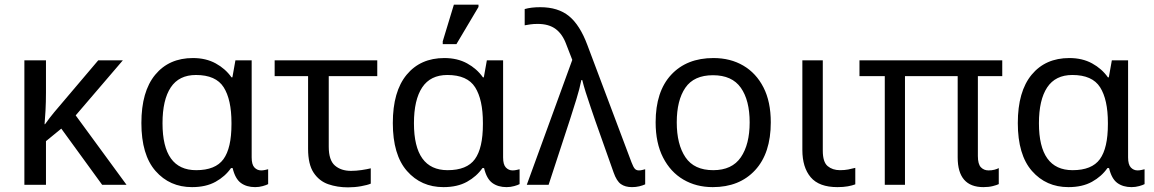

<svg xmlns="http://www.w3.org/2000/svg" viewBox="-20 -796 4972 827"><path d="M509 -536 306 -299 525 0H420L244 -242L178 -188V0H85V-536H178V-397Q178 -357 176 -319Q174 -281 172 -261H174Q183 -274 193.5 -287.5Q204 -301 213 -312L403 -536Z M807 10Q711 10 650 -59.5Q589 -129 589 -266Q589 -402 648.5 -474Q708 -546 811 -546Q867 -546 909 -523Q951 -500 977 -463H981L994 -536H1064V-118Q1064 -87 1076 -74.5Q1088 -62 1105 -62Q1113 -62 1122 -64Q1131 -66 1135 -67V-3Q1128 1 1112 5.5Q1096 10 1079 10Q1042 10 1017.5 -8Q993 -26 982 -72H975Q950 -36 908.5 -13Q867 10 807 10ZM825 -63Q908 -63 942.5 -110.5Q977 -158 977 -261V-267Q977 -367 943.5 -420Q910 -473 824 -473Q751 -473 715.5 -419.5Q680 -366 680 -265Q680 -63 825 -63Z M1479 11Q1433 11 1394 -2.5Q1355 -16 1331 -52Q1307 -88 1307 -155V-468H1163V-536H1605V-468H1396V-164Q1396 -106 1422.5 -83Q1449 -60 1492 -60Q1514 -60 1537.5 -63.5Q1561 -67 1577 -71V-5Q1563 1 1535.5 6Q1508 11 1479 11Z M1890 10Q1794 10 1733 -59.5Q1672 -129 1672 -266Q1672 -402 1731.5 -474Q1791 -546 1894 -546Q1950 -546 1992 -523Q2034 -500 2060 -463H2064L2077 -536H2147V-118Q2147 -87 2159 -74.5Q2171 -62 2188 -62Q2196 -62 2205 -64Q2214 -66 2218 -67V-3Q2211 1 2195 5.5Q2179 10 2162 10Q2125 10 2100.5 -8Q2076 -26 2065 -72H2058Q2033 -36 1991.5 -13Q1950 10 1890 10ZM1908 -63Q1991 -63 2025.5 -110.5Q2060 -158 2060 -261V-267Q2060 -367 2026.5 -420Q1993 -473 1907 -473Q1834 -473 1798.5 -419.5Q1763 -366 1763 -265Q1763 -63 1908 -63ZM1887 -606V-618L1935 -776H2041V-766L1946 -606Z M2702 10Q2673 10 2654.5 -3Q2636 -16 2623 -53L2544 -276Q2536 -300 2524.5 -333Q2513 -366 2503 -398Q2493 -430 2488 -451H2484Q2477 -415 2462.5 -368Q2448 -321 2435 -281L2343 0H2249L2445 -538L2419 -605Q2403 -649 2373.5 -671Q2344 -693 2296 -693Q2278 -693 2264.5 -691Q2251 -689 2240 -687V-757Q2254 -761 2270.5 -763Q2287 -765 2307 -765Q2384 -765 2431 -726.5Q2478 -688 2510 -602L2700 -97Q2708 -76 2714.5 -69Q2721 -62 2732 -62Q2740 -62 2747 -64Q2754 -66 2759 -67V-2Q2748 3 2733.5 6.5Q2719 10 2702 10Z M3300 -269Q3300 -136 3232.5 -63Q3165 10 3050 10Q2979 10 2923.5 -22.5Q2868 -55 2836 -117.5Q2804 -180 2804 -269Q2804 -402 2871 -474Q2938 -546 3053 -546Q3126 -546 3181.5 -513.5Q3237 -481 3268.5 -419.5Q3300 -358 3300 -269ZM2895 -269Q2895 -174 2932.5 -118.5Q2970 -63 3052 -63Q3133 -63 3171 -118.5Q3209 -174 3209 -269Q3209 -364 3171 -418Q3133 -472 3051 -472Q2969 -472 2932 -418Q2895 -364 2895 -269Z M3587 10Q3508 10 3472 -32.5Q3436 -75 3436 -150V-536H3524V-147Q3524 -98 3545 -80.5Q3566 -63 3598 -63Q3618 -63 3633.5 -66Q3649 -69 3664 -73V-2Q3651 3 3632 6.5Q3613 10 3587 10Z M4216 10Q4105 10 4105 -118V-468H3878V0H3791V-468H3682V-536H4297V-468H4192V-124Q4192 -89 4205 -75.5Q4218 -62 4238 -62Q4252 -62 4263.5 -65Q4275 -68 4282 -72V-3Q4274 1 4256.5 5.5Q4239 10 4216 10Z M4582 10Q4486 10 4425 -59.5Q4364 -129 4364 -266Q4364 -402 4423.5 -474Q4483 -546 4586 -546Q4642 -546 4684 -523Q4726 -500 4752 -463H4756L4769 -536H4839V-118Q4839 -87 4851 -74.5Q4863 -62 4880 -62Q4888 -62 4897 -64Q4906 -66 4910 -67V-3Q4903 1 4887 5.5Q4871 10 4854 10Q4817 10 4792.5 -8Q4768 -26 4757 -72H4750Q4725 -36 4683.5 -13Q4642 10 4582 10ZM4600 -63Q4683 -63 4717.5 -110.5Q4752 -158 4752 -261V-267Q4752 -367 4718.5 -420Q4685 -473 4599 -473Q4526 -473 4490.5 -419.5Q4455 -366 4455 -265Q4455 -63 4600 -63Z"/></svg>

Font: Go Noto Kurrent-Regular
Style: Regular
Weight: 400
Designer: Monotype Design Team
Foundry: Monotype Imaging Inc.
Version: Version 2.012; ttfautohint (v1.8.4.7-5d5b)